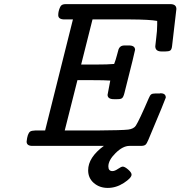

<svg xmlns="http://www.w3.org/2000/svg" viewBox="-20 -712 881 937"><path d="M109.9 -21Q113.8 -60.1 127 -69.8Q133.8 -74.7 151.9 -75.2H200.2L335.9 -617.2H294.9Q264.2 -617.2 264.2 -638.2Q264.2 -658.2 273.9 -678.2Q279.8 -692.4 301.8 -691.9H811Q840.8 -691.9 840.8 -668Q840.8 -668 819.8 -487.8Q817.9 -469.7 810.5 -465.3Q803.2 -460.9 787.1 -460.9H768.1Q738.3 -460.9 737.8 -485.8Q737.8 -491.7 742.4 -526.9Q747.1 -562 747.1 -590.8V-609.9Q710.9 -616.7 616.2 -617.2H432.1L431.2 -616.2L376 -397H445.8Q506.8 -397 537.1 -399.9Q544.9 -419.9 550.5 -441.9Q556.2 -463.9 558.6 -471.4Q561 -479 568.1 -484.6Q575.2 -490.2 588.9 -490.2H608.9Q638.7 -490.2 639.2 -469.2Q639.2 -463.4 589.8 -268.1Q588.9 -265.1 587.4 -258.5Q585.9 -252 585 -250Q584 -248 582.5 -243.4Q581.1 -238.8 579.6 -237.3Q578.1 -235.8 575.7 -233.4Q573.2 -231 570.1 -230Q566.9 -229 562.5 -228.5Q558.1 -228 551.8 -228H536.1Q505.4 -228 504.9 -249Q504.9 -250 518.1 -318.8Q490.2 -320.8 433.1 -320.8H357.9L295.9 -75.2H452.1Q578.1 -76.2 605.5 -79.6Q632.8 -83 643.1 -99.1Q659.2 -124 706.1 -232.9Q711.9 -247.1 718 -251.5Q724.1 -255.9 738.8 -255.9H758.8H759.8Q761.7 -256.8 763.2 -256.8Q789.1 -256.8 789.1 -235.8Q789.1 -231.9 704.1 -29.8Q696.3 -10.7 689.7 -5.4Q683.1 0 667 0H611.8Q579.6 0 544.2 34.9Q508.8 69.8 508.8 100.1Q508.8 123 528.8 123Q540 123 555.9 112.1Q571.8 101.1 579.1 101.1Q588.9 101.1 605.5 115.5Q622.1 129.9 622.1 140.1Q622.1 156.2 584.5 180.7Q546.9 205.1 505.9 205.1Q465.8 205.1 438 181.2Q410.2 157.2 410.2 119.1Q410.2 56.2 486.8 0H138.2Q109.9 0 109.9 -21Z"/></svg>

Font: CMU Concrete
Style: BoldItalic
Weight: 700
Italic angle: -14.04°
Version: Version 0.7.0